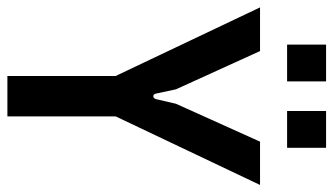

<svg xmlns="http://www.w3.org/2000/svg" viewBox="-216 -708 923 532"><g transform="rotate(90 246.0 -441.5)"><path d="M190 0H302V-300L492 -700H372L267 -467L254 -411C251 -402 241 -402 239 -411L227 -467L121 -700H0L190 -300ZM287 -775H389V-883H287ZM103 -775H205V-883H103Z"/></g></svg>

Font: Finlandica Medium
Style: Regular
Weight: 500
Designer: Niklas Ekholm, Juho Hiilivirta, Jaakko Suomalainen
Foundry: Helsinki Type Studio
Version: Version 2.000;Glyphs 3.2 (3202)